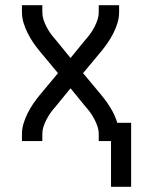

<svg xmlns="http://www.w3.org/2000/svg" viewBox="-20 -540 540 735"><path d="M405 175V0H358V-26Q358 -41 353.5 -55Q349 -69 342 -82.5Q335 -96 326.5 -108Q318 -120 308 -131L250 -202L192 -131Q182 -120 173.5 -108Q165 -96 158 -82.5Q151 -69 146.5 -55Q142 -41 142 -26V0H64V-26Q64 -47 70 -67Q76 -87 85.5 -106Q95 -125 106.5 -142Q118 -159 132 -176L202 -260L132 -344Q118 -361 106.5 -378Q95 -395 85.5 -414Q76 -433 70 -453Q64 -473 64 -494V-520H142V-494Q142 -479 146.5 -465Q151 -451 158 -437.5Q165 -424 173.5 -412Q182 -400 192 -389L250 -318L308 -389Q318 -400 326.5 -412Q335 -424 342 -437.5Q349 -451 353.5 -465Q358 -479 358 -494V-520H436V-494Q436 -473 430 -453Q424 -433 414.5 -414Q405 -395 393.5 -378Q382 -361 368 -344L298 -260L368 -176Q388 -152 404 -125.5Q420 -99 429 -70H482V175Z"/></svg>

Font: Iosevka Curly
Style: Regular
Weight: 400
Monospace: yes
Designer: Belleve Invis
Foundry: Belleve Invis
Version: Version 22.1.2; ttfautohint (v1.8.4)